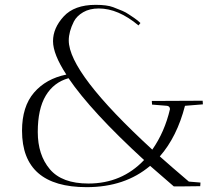

<svg xmlns="http://www.w3.org/2000/svg" viewBox="-20 -769 901 793"><path d="M817 -353Q817 -352 818 -338L744 -332Q711 -204 640 -123Q686 -82 760 -19L808 -15Q808 -14 807 0L720 1H698L600 -84Q496 4 338 4Q71 4 71 -229Q71 -329 120.5 -386.5Q170 -444 254 -461Q199 -545 199 -599Q199 -653 243 -701Q287 -749 375 -749Q422 -749 447 -739.5Q472 -730 486 -724Q500 -718 513 -709Q526 -700 534 -695Q550 -684 560 -674L552 -664Q468 -734 388 -734Q350 -734 323.5 -718.5Q297 -703 285 -680Q264 -638 264 -602Q264 -468 609 -151Q660 -224 682 -318Q682 -330 670 -332L608 -337Q607 -343 607 -352ZM345 -11Q483 -11 575 -108Q356 -309 263 -446Q202 -429 169 -374Q136 -319 136 -224Q136 -129 186 -70Q236 -11 345 -11Z"/></svg>

Font: Antic Didone
Style: Regular
Weight: 400
Designer: Santiago Orozco
Foundry: Santiago Orozco
Version: Version 2.001